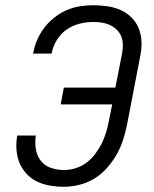

<svg xmlns="http://www.w3.org/2000/svg" viewBox="-20 -702 590 734"><path d="M224 12Q197 12 170.5 7.5Q144 3 121.5 -8Q99 -19 81.5 -37.5Q64 -56 54.5 -79.5Q45 -103 43 -130Q41 -157 46 -184H117Q113 -158 117 -132.5Q121 -107 135.5 -88Q150 -69 174 -60.5Q198 -52 225 -52Q246 -52 269 -59Q292 -66 310.5 -80Q329 -94 343.5 -113Q358 -132 368.5 -153Q379 -174 385.5 -195.5Q392 -217 396 -239L409 -303H212L224 -367H421L447 -499Q450 -516 449.5 -533Q449 -550 443 -564Q437 -578 425.5 -589Q414 -600 400 -606.5Q386 -613 369.5 -615.5Q353 -618 336 -618Q311 -618 284.5 -611.5Q258 -605 235.5 -589.5Q213 -574 198 -550Q183 -526 178 -501L177 -497H106L108 -503Q112 -527 123 -551.5Q134 -576 150.5 -597.5Q167 -619 189 -636Q211 -653 235.5 -663.5Q260 -674 285.5 -678Q311 -682 336 -682Q363 -682 390.5 -678Q418 -674 441.5 -663.5Q465 -653 483 -635Q501 -617 510.5 -593Q520 -569 521 -542Q522 -515 516 -487L466 -227Q460 -198 451 -169Q442 -140 426.5 -112.5Q411 -85 389.5 -60.5Q368 -36 341 -19.5Q314 -3 283.5 4.5Q253 12 224 12Z"/></svg>

Font: Lode Term
Style: Italic
Weight: 400
Italic angle: -11°
Monospace: yes
Designer: Belleve Invis
Foundry: Belleve Invis
Version: Version 29.2.0